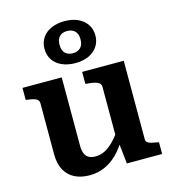

<svg xmlns="http://www.w3.org/2000/svg" viewBox="-121 -926 925 1035"><g transform="rotate(-15 341.0 -409.0)"><path d="M242 -539V-158Q242 -133 248.5 -115.5Q255 -98 270 -89Q285 -80 309 -80Q336 -80 361.5 -93Q387 -106 412.5 -132.5Q438 -159 464 -199L462 -128Q437 -85 405 -54Q373 -23 335 -6.5Q297 10 253 10Q204 10 168.5 -8Q133 -26 114 -61.5Q95 -97 95 -149V-433Q95 -451 80.5 -458.5Q66 -466 35 -470L23 -472V-539ZM588 -539V-101Q588 -90 595.5 -83.5Q603 -77 617 -73.5Q631 -70 651 -67L658 -65V0H461L448 -121L441 -127V-433Q441 -451 424 -459Q407 -467 376 -470L356 -472V-539ZM276 -711Q276 -680 291.5 -664.5Q307 -649 334 -649Q361 -649 377 -664.5Q393 -680 393 -711Q393 -742 377 -757.5Q361 -773 334 -773Q307 -773 291.5 -757.5Q276 -742 276 -711ZM476 -711Q476 -676 458 -649.5Q440 -623 408.5 -608.5Q377 -594 334 -594Q292 -594 259.5 -608.5Q227 -623 209.5 -649.5Q192 -676 192 -711Q192 -746 209.5 -772.5Q227 -799 259.5 -813.5Q292 -828 334 -828Q377 -828 408.5 -813.5Q440 -799 458 -772.5Q476 -746 476 -711Z"/></g></svg>

Font: Roboto Serif 20pt SemiBold
Style: Regular
Weight: 600
Version: Version 1.008